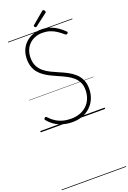

<svg xmlns="http://www.w3.org/2000/svg" viewBox="-438 -1801 1886 2830"><g transform="rotate(-20 505.0 -386.5)"><path d="M494 19Q441 19 390 9.5Q339 0 291.5 -20Q244 -40 202 -71.5Q160 -103 125 -146Q117 -155 117.5 -162.5Q118 -170 127 -179Q136 -188 143.5 -188.5Q151 -189 164 -176Q206 -130 255.5 -98.5Q305 -67 364.5 -51Q424 -35 494 -35Q568 -35 630.5 -58Q693 -81 738.5 -124Q784 -167 809 -228Q834 -289 834 -364Q834 -435 808 -485.5Q782 -536 738 -573Q694 -610 638 -638.5Q582 -667 522 -692Q470 -715 420 -739.5Q370 -764 326 -794.5Q282 -825 248 -865Q214 -905 195 -958.5Q176 -1012 176 -1082Q176 -1162 203.5 -1225Q231 -1288 279.5 -1332.5Q328 -1377 390 -1400Q452 -1423 522 -1423Q601 -1423 663.5 -1400.5Q726 -1378 776 -1342.5Q826 -1307 868 -1266Q877 -1258 877 -1251Q877 -1244 869 -1235Q859 -1226 851 -1225.5Q843 -1225 832 -1233Q784 -1275 736.5 -1306Q689 -1337 636.5 -1353.5Q584 -1370 522 -1370Q458 -1370 405 -1349Q352 -1328 313.5 -1289.5Q275 -1251 254.5 -1198.5Q234 -1146 234 -1082Q234 -1005 261.5 -951Q289 -897 335 -859Q381 -821 437.5 -793.5Q494 -766 552 -741Q614 -716 674.5 -684.5Q735 -653 784 -610Q833 -567 862 -506.5Q891 -446 891 -364Q891 -280 862.5 -210Q834 -140 781 -88.5Q728 -37 655.5 -9Q583 19 494 19ZM466 -1481Q457 -1481 448.5 -1489.5Q440 -1498 440 -1505Q440 -1508 441 -1511Q442 -1514 446 -1518L629 -1672Q633 -1675 636.5 -1678Q640 -1681 645 -1681Q652 -1681 659.5 -1675.5Q667 -1670 671.5 -1662Q676 -1654 676 -1647Q676 -1643 675 -1640Q674 -1637 669 -1632L480 -1488Q475 -1485 472 -1483Q469 -1481 466 -1481ZM0 898H1010V908H0ZM0 -20H1010V0H0ZM0 -505H1010V-500H0ZM0 -1418H1010V-1408H0Z"/></g></svg>

Font: Playwrite FR Trad Guides
Style: Regular
Weight: 400
Designer: Veronika Burian, José Scaglione
Foundry: TypeTogether
Version: Version 1.003